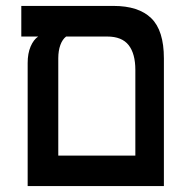

<svg xmlns="http://www.w3.org/2000/svg" viewBox="-20 -629 640 649"><path d="M52 -609H363.5Q448.5 -609 491.2 -567.5Q534 -526 534 -431.5V0H73.5V-416Q73.5 -448.5 83.5 -471.8Q93.5 -495 109 -505.5H52ZM437.5 -103V-392.5Q437.5 -447.5 414.8 -476.5Q392 -505.5 342.5 -505.5H203.5Q191 -496 184 -476.8Q177 -457.5 177 -432V-103Z"/></svg>

Font: JuliaMono Medium
Style: Regular
Weight: 500
Monospace: yes
Designer: cormullion
Foundry: corm
Version: Version 0.054; ttfautohint (v1.8.4)